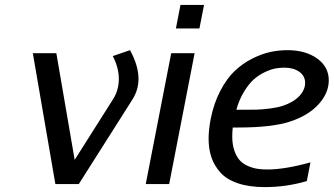

<svg xmlns="http://www.w3.org/2000/svg" viewBox="-20 -745 1351 777"><path d="M282.2 -98.1 438 -344.2Q460.9 -380.9 460.9 -425.3Q460.9 -470.7 436.5 -518.1L506.3 -542Q540.5 -479 540.5 -425.8Q540.5 -382.3 517.1 -344.2L298.8 0H204.1L112.8 -529.8H208Z M787.1 -629.9H691.9L710.4 -725.1H805.7ZM664.6 0H569.8L672.9 -529.8H767.6Z M1143.6 -542Q1216.3 -542 1263.4 -508.3Q1310.5 -474.6 1310.5 -419.9Q1310.5 -368.2 1268.8 -322.5Q1227.1 -276.9 1153.3 -252.9Q1080.6 -229 943.8 -229H921.9Q919.9 -211.4 919.9 -192.4Q919.9 -159.7 928.5 -135.3Q937 -110.8 950.2 -96.4Q963.4 -82 982.9 -73.5Q1002.4 -64.9 1021 -62Q1039.6 -59.1 1061.5 -59.1Q1132.8 -59.1 1236.3 -87.9L1221.7 -12.2Q1138.7 12.2 1051.8 12.2Q988.3 12.2 942.4 -3.4Q896.5 -19 871.6 -47.1Q846.7 -75.2 835.4 -108.9Q824.2 -142.6 824.2 -184.6Q824.2 -218.3 832.5 -263.2Q845.2 -327.1 871.6 -377.4Q897.9 -427.7 929.9 -458Q961.9 -488.3 1000.7 -507.8Q1039.6 -527.3 1074.2 -534.7Q1108.9 -542 1143.6 -542ZM1125 -316.9Q1168 -331.5 1191.4 -356.4Q1214.8 -381.3 1214.8 -409.7Q1214.8 -437.5 1191.4 -454.3Q1168 -471.2 1130.9 -471.2Q1112.3 -471.2 1094 -467.8Q1075.7 -464.4 1051.8 -453.1Q1027.8 -441.9 1007.6 -424.1Q987.3 -406.2 967.8 -374.5Q948.2 -342.8 936.5 -300.8H958Q997.6 -300.8 1018.8 -301.3Q1040 -301.8 1071 -305.7Q1102.1 -309.6 1125 -316.9Z"/></svg>

Font: Aurulent Sans
Style: Italic
Weight: 400
Italic angle: -11°
Version: Version 2007.05.04